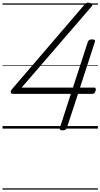

<svg xmlns="http://www.w3.org/2000/svg" viewBox="-20 -1022 798 1526"><path d="M478 14Q465 14 458.5 9Q452 4 456 -6L543 -276H84Q70 -276 66 -287Q62 -298 75 -313L649 -982Q659 -994 668.5 -999Q678 -1004 693 -999Q702 -997 707.5 -993Q713 -989 713.5 -983Q714 -977 705 -967L152 -326H560L678 -689Q685 -709 711 -709Q726 -709 732 -704Q738 -699 734 -689L616 -326H728Q736 -326 739 -322Q742 -318 741 -308Q739 -292 732 -284Q725 -276 714 -276H600L511 -5Q505 14 478 14ZM0 475H758V485H0ZM0 -20H758V0H0ZM0 -505H758V-500H0ZM0 -995H758V-985H0Z"/></svg>

Font: Playwrite SK Guides
Style: Regular
Weight: 400
Designer: Veronika Burian, José Scaglione
Foundry: TypeTogether
Version: Version 1.003